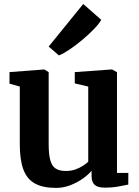

<svg xmlns="http://www.w3.org/2000/svg" viewBox="-20 -907 681 938"><path d="M490.4 9.7Q457.4 9.7 442.4 -4.1Q427.4 -18 427.4 -46V-72.7Q411 -52.9 383.5 -33.7Q356 -14.4 322.5 -1.7Q289 11 254.1 11Q189.7 11 150.8 -10.4Q111.9 -31.8 94.3 -78.7Q76.7 -125.7 76.7 -201.7V-484.1L26.4 -498.2V-554.7L195.9 -567.7H196.9L217.8 -554.3V-202.1Q217.8 -154.2 225.3 -125.7Q232.7 -97.2 250.9 -84.4Q269.2 -71.7 301.5 -71.7Q327.6 -71.7 348.7 -79.3Q369.8 -86.9 385.6 -97.3Q401.4 -107.7 411.1 -116.9V-484.1L345.3 -499.6V-554.7L525.3 -567.7H527.8L551.5 -554.3V-62.1H607L606.7 -5.3Q588.8 -1.5 558.8 4.1Q528.9 9.7 490.4 9.7ZM268.9 -636.7H267.2L217.8 -679.6L386.6 -887.5L474.8 -810Q462.8 -789.3 437.4 -763.3Q412 -737.2 381 -711.3Q350 -685.3 320.1 -665.3Q290.2 -645.2 268.9 -636.7Z"/></svg>

Font: Merriweather 7pt Light
Style: Regular
Weight: 300
Designer: Eben Sorkin
Foundry: Eben Sorkin
Version: Version 2.200;gftools[0.9.31]